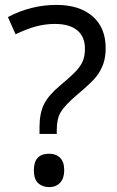

<svg xmlns="http://www.w3.org/2000/svg" viewBox="-20 -744 474 778"><path d="M140.1 -201.2V-228Q140.1 -286.1 158.7 -322.5Q177.2 -358.9 224.1 -397.9Q277.3 -442.9 293.9 -462.4Q310.5 -481.9 317.4 -501.5Q324.2 -521 324.2 -546.9Q324.2 -595.2 293 -621.1Q261.7 -647 203.1 -647Q164.1 -647 126.7 -637.2Q89.4 -627.4 43 -605L12.2 -674.8Q105 -724.1 209 -724.1Q301.8 -724.1 355 -678Q408.2 -631.8 408.2 -548.8Q408.2 -512.7 398.4 -484.9Q388.7 -457 368.9 -432.1Q349.1 -407.2 290 -357.9Q241.7 -316.4 225.8 -289.3Q210 -262.2 210 -217.8V-201.2ZM117.2 -54.2Q117.2 -121.1 179.2 -121.1Q207.5 -121.1 223.9 -104.2Q240.2 -87.4 240.2 -54.2Q240.2 -21.5 223.6 -3.7Q207 14.2 179.2 14.2Q151.9 14.2 134.5 -2Q117.2 -18.1 117.2 -54.2Z"/></svg>

Font: Noto Sans Southeast Asian
Style: Regular
Weight: 400
Designer: Monotype Design Team
Foundry: Monotype Imaging Inc.
Version: Version 1.06 uh; ttfautohint (v1.4.1)